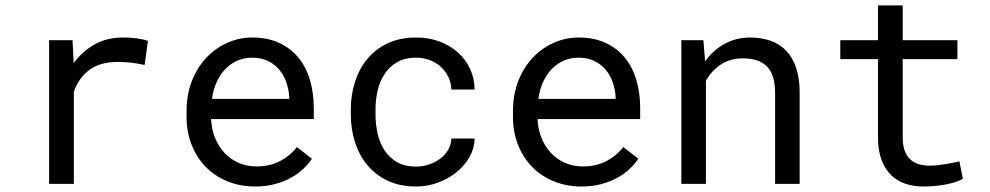

<svg xmlns="http://www.w3.org/2000/svg" viewBox="-20 -676 3641 706"><path d="M431.2 -538.1Q443.8 -538.1 457.5 -537.4Q471.2 -536.6 483.6 -534.9Q496.1 -533.2 506.6 -530.8Q517.1 -528.3 523.9 -525.4L511.7 -437Q485.4 -442.9 461.7 -445.6Q438 -448.2 412.1 -448.2Q348.6 -448.2 309.3 -419.4Q270 -390.6 251.5 -338.9V0H160.6V-528.3H246.6L251 -444.3Q283.2 -487.8 328.4 -512.9Q373.5 -538.1 431.2 -538.1Z M918.5 9.8Q862.8 9.8 816.2 -9.3Q769.5 -28.3 736.3 -62.5Q703.1 -96.7 684.6 -143.6Q666 -190.4 666 -245.6V-266.1Q666 -330.1 686.5 -380.6Q707 -431.2 741 -466.1Q774.9 -501 818.1 -519.5Q861.3 -538.1 906.7 -538.1Q963.9 -538.1 1006.6 -518.3Q1049.3 -498.5 1077.6 -463.6Q1106 -428.7 1119.9 -381.3Q1133.8 -334 1133.8 -278.8V-238.3H756.3Q757.8 -202.1 770.3 -170.4Q782.7 -138.7 804.4 -115Q826.2 -91.3 856.4 -77.6Q886.7 -64 923.3 -64Q971.7 -64 1009.3 -83.5Q1046.9 -103 1071.8 -135.3L1127 -92.3Q1113.8 -72.3 1094 -54Q1074.2 -35.6 1048.3 -21.5Q1022.5 -7.3 989.7 1.2Q957 9.8 918.5 9.8ZM906.7 -463.9Q879.4 -463.9 855 -453.9Q830.6 -443.8 811 -424.6Q791.5 -405.3 778.1 -377.2Q764.6 -349.1 759.3 -312.5H1043.5V-319.3Q1042 -345.7 1033.4 -371.6Q1024.9 -397.5 1008.3 -418Q991.7 -438.5 966.6 -451.2Q941.4 -463.9 906.7 -463.9Z M1510.3 -63.5Q1534.7 -63.5 1557.9 -71.3Q1581.1 -79.1 1599.1 -93Q1617.2 -106.9 1628.2 -125.7Q1639.2 -144.5 1639.6 -166.5H1725.1Q1724.6 -131.3 1706.8 -99.4Q1689 -67.4 1659.2 -43.2Q1629.4 -19 1590.8 -4.6Q1552.2 9.8 1510.3 9.8Q1450.2 9.8 1405.3 -11.7Q1360.4 -33.2 1330.3 -69.6Q1300.3 -106 1285.2 -153.6Q1270 -201.2 1270 -253.9V-274.4Q1270 -326.7 1285.2 -374.5Q1300.3 -422.4 1330.3 -458.7Q1360.4 -495.1 1405.3 -516.6Q1450.2 -538.1 1510.3 -538.1Q1557.1 -538.1 1596.4 -523.2Q1635.7 -508.3 1664.3 -482.7Q1692.9 -457 1709 -421.9Q1725.1 -386.7 1725.1 -346.7H1639.6Q1639.2 -370.6 1629.2 -391.8Q1619.1 -413.1 1602.1 -429.2Q1585 -445.3 1561.3 -454.6Q1537.6 -463.9 1510.3 -463.9Q1468.3 -463.9 1439.7 -447Q1411.1 -430.2 1393.6 -403.1Q1376 -376 1368.4 -342.3Q1360.8 -308.6 1360.8 -274.4V-253.9Q1360.8 -219.2 1368.4 -185.3Q1376 -151.4 1393.3 -124.3Q1410.6 -97.2 1439.2 -80.3Q1467.8 -63.5 1510.3 -63.5Z M2118.7 9.8Q2063 9.8 2016.4 -9.3Q1969.7 -28.3 1936.5 -62.5Q1903.3 -96.7 1884.8 -143.6Q1866.2 -190.4 1866.2 -245.6V-266.1Q1866.2 -330.1 1886.7 -380.6Q1907.2 -431.2 1941.2 -466.1Q1975.1 -501 2018.3 -519.5Q2061.5 -538.1 2106.9 -538.1Q2164.1 -538.1 2206.8 -518.3Q2249.5 -498.5 2277.8 -463.6Q2306.2 -428.7 2320.1 -381.3Q2334 -334 2334 -278.8V-238.3H1956.5Q1958 -202.1 1970.5 -170.4Q1982.9 -138.7 2004.6 -115Q2026.4 -91.3 2056.6 -77.6Q2086.9 -64 2123.5 -64Q2171.9 -64 2209.5 -83.5Q2247.1 -103 2272 -135.3L2327.1 -92.3Q2314 -72.3 2294.2 -54Q2274.4 -35.6 2248.5 -21.5Q2222.7 -7.3 2189.9 1.2Q2157.2 9.8 2118.7 9.8ZM2106.9 -463.9Q2079.6 -463.9 2055.2 -453.9Q2030.8 -443.8 2011.2 -424.6Q1991.7 -405.3 1978.3 -377.2Q1964.8 -349.1 1959.5 -312.5H2243.7V-319.3Q2242.2 -345.7 2233.6 -371.6Q2225.1 -397.5 2208.5 -418Q2191.9 -438.5 2166.7 -451.2Q2141.6 -463.9 2106.9 -463.9Z M2566.4 -528.3 2572.8 -450.2Q2601.6 -491.2 2643.6 -514.4Q2685.5 -537.6 2737.3 -538.1Q2778.8 -538.1 2812.7 -526.4Q2846.7 -514.6 2870.6 -489.7Q2894.5 -464.8 2907.5 -426.5Q2920.4 -388.2 2920.4 -335.4V0H2830.1V-333.5Q2830.1 -368.7 2822.3 -393.1Q2814.5 -417.5 2799.1 -432.6Q2783.7 -447.8 2761.5 -454.6Q2739.3 -461.4 2710.4 -461.4Q2665 -461.4 2630.6 -438.7Q2596.2 -416 2575.7 -378.9V0H2485.4V-528.3Z M3299.3 -656.2V-528.3H3500.5V-458.5H3299.3V-171.4Q3299.3 -140.6 3307.1 -120.6Q3314.9 -100.6 3328.6 -88.6Q3342.3 -76.7 3360.1 -71.8Q3377.9 -66.9 3397.9 -66.9Q3412.6 -66.9 3428.2 -68.6Q3443.8 -70.3 3458.7 -72.8Q3473.6 -75.2 3486.6 -77.9Q3499.5 -80.6 3507.8 -82.5L3520.5 -18.6Q3509.3 -11.7 3493.2 -6.6Q3477.1 -1.5 3458 2.2Q3439 5.9 3417.7 7.8Q3396.5 9.8 3375.5 9.8Q3340.3 9.8 3309.8 -0.2Q3279.3 -10.3 3256.8 -32Q3234.4 -53.7 3221.4 -88.1Q3208.5 -122.6 3208.5 -171.4V-458.5H3069.8V-528.3H3208.5V-656.2Z"/></svg>

Font: TypoPRO Roboto Mono
Style: Regular
Weight: 400
Designer: Google
Version: Version 2.000986; 2015; ttfautohint (v1.3)